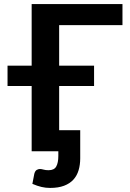

<svg xmlns="http://www.w3.org/2000/svg" viewBox="-20 -743 638 943"><path d="M270.5 -619.5V-420.5H442V-320.5H270.5V-103.5H374V34.5Q374 66.5 366 93.2Q358 120 340.5 139.2Q323 158.5 294.8 169.2Q266.5 180 226 180Q204 180 183.8 175.2Q163.5 170.5 139 160L148.5 110.5Q152.5 96 160.5 91.5Q168.5 87 176 87Q183.5 87 193.8 90Q204 93 218.5 93Q246 93 256.2 74.8Q266.5 56.5 266.5 22.5V0H135.5V-320.5H17V-420.5H135.5V-723H581.5V-619.5Z"/></svg>

Font: Lato 2
Style: Bold
Weight: 700
Designer: Lukasz Dziedzic with Adam Twardoch and Botio Nikoltchev
Foundry: tyPoland Lukasz Dziedzic
Version: Version 2.015; 2015-08-06; http://www.latofonts.com/